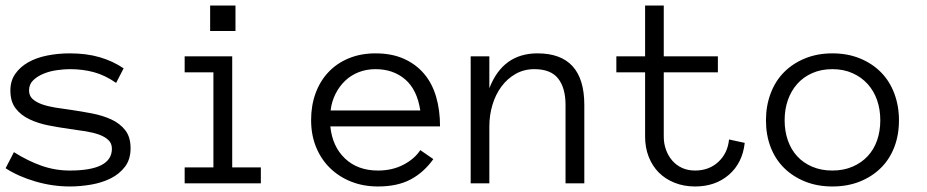

<svg xmlns="http://www.w3.org/2000/svg" viewBox="-25 -657 3320 688"><path d="M442.9 -126Q442.9 -85.9 422.9 -59.6Q402.8 -33.2 371.3 -17.6Q339.8 -2 301 4.6Q262.2 11.2 225.1 11.2Q163.1 11.2 101.6 -6.8Q40 -24.9 -4.9 -54.2L24.9 -111.8Q75.2 -80.1 124 -63Q172.9 -45.9 225.1 -45.9Q376 -45.9 376 -124Q376 -143.1 363.5 -155Q351.1 -167 330.1 -174.6Q309.1 -182.1 282 -186.5Q254.9 -190.9 225.1 -194.8Q187 -200.2 149.4 -207.5Q111.8 -214.8 80.8 -229.5Q49.8 -244.1 31 -268.6Q12.2 -293 12.2 -333Q12.2 -367.2 29.5 -392.1Q46.9 -417 75.9 -433.6Q105 -450.2 144 -458Q183.1 -465.8 225.1 -465.8Q285.2 -465.8 332.5 -451.9Q379.9 -438 418 -412.1L391.1 -359.9Q352.1 -387.2 312 -398.2Q272 -409.2 225.1 -409.2Q204.1 -409.2 178.5 -405.5Q152.8 -401.9 130.9 -392.8Q108.9 -383.8 94 -369.4Q79.1 -355 79.1 -333Q79.1 -314 91.6 -302.5Q104 -291 125 -283.4Q146 -275.9 173.1 -271.5Q200.2 -267.1 230 -263.2Q267.1 -257.8 304.9 -250.5Q342.8 -243.2 373.8 -229Q404.8 -214.8 423.8 -190.4Q442.9 -166 442.9 -126Z M818.8 -545.9H728V-637.2H818.8ZM909.7 0H636.7V-57.1H739.7V-397.9H636.7V-455.1H807.1V-57.1H909.7Z M1158.7 -204.1Q1166 -131.8 1211.4 -88.9Q1256.8 -45.9 1329.6 -45.9Q1380.9 -45.9 1420.9 -66.9Q1460.9 -87.9 1481 -119.1L1527.8 -86.9Q1493.7 -39.1 1446.3 -13.9Q1398.9 11.2 1329.6 11.2Q1276.9 11.2 1232.9 -6.3Q1189 -23.9 1157 -55.4Q1125 -86.9 1107.4 -130.4Q1089.8 -173.8 1089.8 -227.1Q1089.8 -278.8 1105.7 -322.5Q1121.6 -366.2 1151.6 -398.2Q1181.6 -430.2 1224.6 -448Q1267.6 -465.8 1320.8 -465.8Q1378.9 -465.8 1422.4 -446.3Q1465.8 -426.8 1494.9 -392.3Q1523.9 -357.9 1537.8 -310.1Q1551.8 -262.2 1551.8 -204.1ZM1481 -261.2Q1469.7 -335.9 1426.8 -372.6Q1383.8 -409.2 1320.8 -409.2Q1288.6 -409.2 1261.2 -398.7Q1233.9 -388.2 1212.9 -368.7Q1191.9 -349.1 1177.7 -321.5Q1163.6 -293.9 1159.7 -261.2Z M2068.8 0H2001.5V-280.8Q2001.5 -341.8 1975.1 -375.5Q1948.7 -409.2 1889.6 -409.2Q1852.5 -409.2 1822.5 -392.1Q1792.5 -375 1771.5 -346.4Q1750.5 -317.9 1739.5 -281Q1728.5 -244.1 1728.5 -204.1V0H1661.6V-455.1H1728.5V-340.8Q1776.9 -465.8 1900.9 -465.8Q2068.8 -465.8 2068.8 -280.8Z M2643.6 -145Q2635.7 -73.2 2587.2 -31Q2538.6 11.2 2465.8 11.2Q2425.8 11.2 2392.6 -2Q2359.4 -15.1 2335.9 -38.6Q2312.5 -62 2299.6 -95Q2286.6 -127.9 2286.6 -167V-397.9H2183.6V-455.1H2286.6V-637.2H2353.5V-455.1H2547.4V-397.9H2353.5V-167Q2353.5 -142.1 2361.6 -120.1Q2369.6 -98.1 2384 -81.5Q2398.4 -64.9 2418.9 -55.4Q2439.5 -45.9 2465.8 -45.9Q2515.6 -45.9 2549.1 -76.9Q2582.5 -107.9 2587.4 -157.2Z M3196.3 -226.1Q3196.3 -172.9 3179.4 -129.4Q3162.6 -85.9 3131.1 -54.9Q3099.6 -23.9 3055.7 -6.3Q3011.7 11.2 2957.5 11.2Q2904.3 11.2 2860.4 -6.3Q2816.4 -23.9 2784.9 -54.9Q2753.4 -85.9 2736.6 -129.4Q2719.7 -172.9 2719.7 -226.1Q2719.7 -277.8 2736.6 -322.5Q2753.4 -367.2 2784.9 -398.7Q2816.4 -430.2 2860.4 -448Q2904.3 -465.8 2957.5 -465.8Q3011.7 -465.8 3055.7 -448Q3099.6 -430.2 3131.1 -398.7Q3162.6 -367.2 3179.4 -322.5Q3196.3 -277.8 3196.3 -226.1ZM3129.4 -226.1Q3129.4 -265.1 3117.9 -298.1Q3106.4 -331.1 3084 -356Q3061.5 -380.9 3029.5 -395Q2997.6 -409.2 2957.5 -409.2Q2917.5 -409.2 2885.5 -395Q2853.5 -380.9 2831.5 -356Q2809.6 -331.1 2798.1 -298.1Q2786.6 -265.1 2786.6 -226.1Q2786.6 -187 2798.1 -154.1Q2809.6 -121.1 2831.5 -97.2Q2853.5 -73.2 2885.5 -59.6Q2917.5 -45.9 2957.5 -45.9Q2997.6 -45.9 3029.5 -59.6Q3061.5 -73.2 3084 -97.2Q3106.4 -121.1 3117.9 -154.1Q3129.4 -187 3129.4 -226.1Z"/></svg>

Font: Anonymous Pro
Style: Regular
Weight: 400
Monospace: yes
Designer: Mark Simonson
Version: Version 1.003